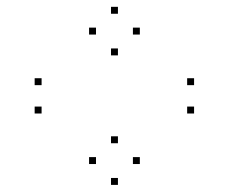

<svg xmlns="http://www.w3.org/2000/svg" viewBox="-20 -604 660 554"><path d="M383.5 -130.7V-150.7H363.5V-130.7ZM320.3 -190.7V-210.7H300.3V-190.7ZM257 -130.7V-150.7H237V-130.7ZM320.3 -70.5V-90.5H300.3V-70.5ZM383.5 -504.3V-524.3H363.5V-504.3ZM320.3 -564.3V-584.3H300.3V-564.3ZM257 -504.3V-524.3H237V-504.3ZM320.3 -444.2V-464.2H300.3V-444.2ZM540 -276.5V-296.5H520V-276.5ZM540 -358.3V-378.3H520V-358.3ZM100 -358.3V-378.3H80V-358.3ZM100 -276.5V-296.5H80V-276.5Z"/></svg>

Font: Monaspace Radon Dots Var
Style: Regular
Weight: 400
Designer: Riley Cran and the Lettermatic Team
Version: Version 1.100 (Monaspace Radon Dots)